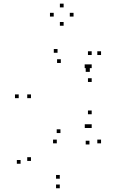

<svg xmlns="http://www.w3.org/2000/svg" viewBox="-20 -784 660 1026"><path d="M283.5 -18V-38H263.5V-18ZM453 -100V-120H433V-100ZM470 -100V-120H450V-100ZM470 -173.5V-193.5H450V-173.5ZM303 -73V-93H283V-73ZM145.5 -259.5V-279.5H125.5V-259.5ZM305 -447.5V-467.5H285V-447.5ZM470 -346V-366H450V-346ZM470 -420V-440H450V-420ZM452.5 -420V-440H432.5V-420ZM287.5 -502V-522H267.5V-502ZM80 -259.5V-279.5H60V-259.5ZM520 -490V-510H500V-490ZM470 -490V-510H450V-490ZM460 -400V-420H440V-400ZM458 -400V-420H438V-400ZM458 -12V-32H438V-12ZM299.5 171V151H279.5V171ZM145.5 76V56H125.5V76ZM90 91V71H70V91ZM299.5 222V202H279.5V222ZM520 -18V-38H500V-18ZM373 -695.5V-715.5H353V-695.5ZM320 -744.5V-764.5H300V-744.5ZM267 -695.5V-715.5H247V-695.5ZM320 -646.5V-666.5H300V-646.5Z"/></svg>

Font: Monaspace Neon Dots Var
Style: Regular
Weight: 400
Designer: Riley Cran and the Lettermatic Team
Version: Version 1.100 (Monaspace Neon Dots)